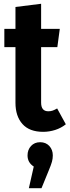

<svg xmlns="http://www.w3.org/2000/svg" viewBox="-20 -683 369 1018"><path d="M329 -24Q304 -4 272.5 6Q241 16 209 16Q136 16 99 -25.5Q62 -67 62 -138V-433H3V-530H62V-646L198 -663V-530H297L284 -433H198V-139Q198 -93 236 -93Q249 -93 259 -96.5Q269 -100 283 -108ZM260 141Q260 158 255.5 174.5Q251 191 238 222L200 315H133L159 200Q126 179 126 141Q126 111 144.5 91Q163 71 193 71Q223 71 241.5 91Q260 111 260 141Z"/></svg>

Font: Fira Sans Compressed SemiBold
Style: Regular
Weight: 600
Width: 1
Designer: bBox Type GmbH & Carrois Corporate GbR & Edenspiekermann AG
Foundry: bBox Type GmbH & Carrois Corporate GbR & Edenspiekermann AG
Version: Version 4.301